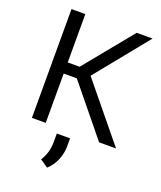

<svg xmlns="http://www.w3.org/2000/svg" viewBox="-171 -817 986 1179"><g transform="rotate(20 321.5 -228.0)"><path d="M265.1 -322.3H179.2V0H88.9V-710.9H179.2V-395H256.8L515.1 -710.9H618.7L338.9 -366.2L638.7 0H527.8ZM352.1 90.8Q352.1 135.7 333.7 180.2Q315.4 224.6 280.8 255.4L229.5 220.2Q248 189.5 256.8 159.4Q265.6 129.4 265.6 92.3V38.1H352.1Z"/></g></svg>

Font: Roboto Web
Style: Regular
Weight: 400
Designer: Google
Version: Version 1.200310; 2013